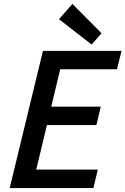

<svg xmlns="http://www.w3.org/2000/svg" viewBox="-20 -950 634 970"><path d="M29 0 197 -693H594L571 -600H284L239 -411H489L467 -318H217L163 -93H474L452 0ZM443 -725 278 -853 346 -930 493 -782Z"/></svg>

Font: Ubuntu Sans Mono Medium
Style: Italic
Weight: 500
Italic angle: -13.5°
Monospace: yes
Designer: Dalton Maag Ltd
Foundry: Dalton Maag Ltd
Version: Version 1.006